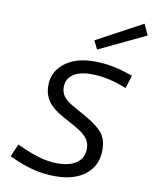

<svg xmlns="http://www.w3.org/2000/svg" viewBox="-100 -1001 871 1089"><g transform="rotate(10 336.0 -457.0)"><path d="M292 -61Q365 -61 404.5 -90Q444 -119 444 -173Q444 -207 423.5 -232.5Q403 -258 357 -284L279 -327Q219 -360 192.5 -398Q166 -436 166 -489Q166 -567 230 -617Q294 -667 399 -667Q454 -667 504.5 -657.5Q555 -648 624 -624L600 -549Q542 -572 492.5 -582.5Q443 -593 398 -593Q329 -593 291.5 -567Q254 -541 254 -495Q254 -463 271 -440Q288 -417 328 -395L406 -351Q476 -311 504 -275Q532 -239 532 -180Q532 -90 468 -38.5Q404 13 293 13Q226 13 163.5 -3Q101 -19 26 -55L57 -128Q131 -93 186.5 -77Q242 -61 292 -61ZM403 -736 379 -785 643 -927 672 -864Z"/></g></svg>

Font: Intel One Mono
Style: Italic
Weight: 400
Italic angle: -16°
Monospace: yes
Designer: Fred Shallcrass
Foundry: Frere-Jones Type LLC
Version: Version 1.400;hotconv 1.1.0;makeotfexe 2.6.0;FJTRelease1.4